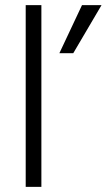

<svg xmlns="http://www.w3.org/2000/svg" viewBox="-20 -727 415 747"><path d="M141 0H80V-707H141ZM265 -520H211L299 -707H375Z"/></svg>

Font: Hind Siliguri Light
Style: Regular
Weight: 300
Designer: Jyotish Sonowal
Foundry: Indian Type Foundry
Version: Version 1.001;PS 1.0;hotconv 1.0.86;makeotf.lib2.5.63406; tt